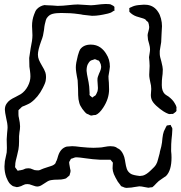

<svg xmlns="http://www.w3.org/2000/svg" viewBox="-20 -736 891 947"><path d="M826 41Q826 105 799 132Q791 138 780 145Q769 152 763 157Q757 162 751.5 168Q746 174 740 180L732 187Q730 188 724 188Q716 190 712 190Q710 190 695 187Q677 183 667 183Q649 185 640 187Q635 188 628.5 189Q622 190 613 190Q610 190 606.5 190.5Q603 191 599 190Q595 190 587 186Q586 185 583 184.5Q580 184 579 183Q576 182 574 177L561 160Q558 155 549 138.5Q540 122 537 108Q534 96 536 78Q536 76 536.5 71.5Q537 67 536 65Q535 63 530 58Q529 57 528 55.5Q527 54 525 52H521H476Q436 50 404 45Q369 40 360 40H353Q350 40 335 46Q331 46 330 48Q329 48 327 53Q321 62 321 65L322 74Q324 83 326 97Q328 103 328 107Q328 111 327 114.5Q326 118 325 121L323 129Q320 132 309 141Q306 145 295 147Q285 150 265 150Q245 150 235 152Q233 152 229 153Q225 154 222 155Q218 156 203 166Q198 169 186.5 176.5Q175 184 163 184Q156 184 143 179Q130 174 125 173Q115 171 104 173Q98 175 93 177.5Q88 180 84 182Q69 187 63 187Q60 187 58.5 186Q57 185 55 185Q45 183 42 181Q33 175 26 167Q20 160 11 138Q2 113 2 85Q2 77 4 59Q4 56 13 16Q14 9 14 -6L13 -49Q13 -59 15 -79Q15 -83 16.5 -94.5Q18 -106 17 -116Q17 -125 11 -151Q4 -184 4 -195Q4 -212 12 -224Q19 -235 29.5 -242.5Q40 -250 57 -258Q69 -264 83 -272Q104 -286 117 -310.5Q130 -335 130 -359Q130 -371 128 -386Q126 -401 125 -407Q124 -421 124 -450Q125 -459 131 -497Q140 -538 140 -562L139 -586Q138 -593 138 -608Q138 -638 148 -664Q154 -682 161 -690Q168 -698 178 -703.5Q188 -709 199 -711Q208 -711 212 -710L237 -709Q255 -707 264 -707Q278 -707 290.5 -708Q303 -709 312 -710Q348 -714 364 -714Q374 -714 396 -712Q418 -710 429 -710Q439 -710 479 -715Q502 -717 513 -716Q516 -715 518.5 -715.5Q521 -716 524 -715L534 -710Q536 -709 538.5 -707.5Q541 -706 543 -704Q545 -702 544.5 -696.5Q544 -691 544 -690Q546 -686 545 -684Q544 -683 542.5 -683Q541 -683 540 -682L531 -676Q527 -673 512 -669Q486 -663 472 -661Q454 -658 434 -658Q419 -659 389 -663Q382 -665 364 -667Q330 -672 282 -672Q256 -672 239 -667.5Q222 -663 211 -647Q206 -640 201 -616Q199 -608 197 -588L192 -560Q189 -548 183 -533Q167 -489 167 -467Q167 -453 172 -441Q177 -429 187 -412Q199 -393 204 -378Q207 -368 207 -356Q207 -348 205 -336Q203 -327 198 -316.5Q193 -306 191 -302Q168 -256 132 -230Q125 -225 114.5 -220.5Q104 -216 100 -214Q98 -213 94.5 -212Q91 -211 87 -208Q87 -208 79 -200Q78 -199 75 -196.5Q72 -194 71 -192V-189V-173Q71 -162 73 -156Q79 -128 79 -113Q79 -99 76 -84Q74 -70 74 -64Q74 -58 74 -37.5Q74 -17 71 1Q66 24 64 32L58 56Q55 68 55 81Q55 82 54.5 85Q54 88 55 89Q56 92 58.5 94.5Q61 97 62 99Q63 100 64.5 102.5Q66 105 67 106H68Q71 106 73 105Q75 104 77 104Q82 104 88 102Q92 102 99 98.5Q106 95 109 95Q119 93 130 95Q135 97 140.5 99Q146 101 151 103Q165 105 172 104Q177 103 185 99Q191 96 213 89Q218 87 231.5 83Q245 79 252 71Q254 70 256 62Q260 56 262.5 47Q265 38 267 32Q279 -5 309 -13Q313 -14 323 -14L336 -15Q349 -15 379 -11Q386 -10 414 -8Q442 -6 466 -8Q475 -8 481 -9Q487 -10 492 -11Q514 -15 524 -15Q541 -15 552 -10Q552 -10 561 -4Q563 -3 565.5 -2Q568 -1 571 2Q585 14 593 39Q597 55 598 64Q601 84 605.5 97Q610 110 622 119Q630 126 655 130Q665 132 670 132Q675 132 685 130Q703 125 725 103Q744 86 750 75Q756 65 759 51.5Q762 38 764 33Q768 20 769 11Q777 -16 779 -33Q781 -57 784 -73Q787 -89 795 -102Q796 -104 798.5 -109.5Q801 -115 803 -117Q806 -118 809.5 -118Q813 -118 816 -119L821 -120Q822 -119 823 -117Q824 -115 824 -114Q830 -105 830 -102V-97Q830 -87 828.5 -72Q827 -57 826 -48Q824 -30 824 9Q826 25 826 41ZM618 -690Q618 -691 617.5 -692.5Q617 -694 618 -696Q619 -697 623 -699Q627 -701 628 -701Q643 -709 664 -711Q682 -713 690 -713Q701 -713 707 -712Q741 -707 760 -677Q769 -664 774 -644.5Q779 -625 779 -607Q779 -595 777 -571L775 -528Q774 -520 771.5 -507Q769 -494 768 -485V-470Q768 -458 776 -432Q783 -404 783 -394Q783 -381 782 -371.5Q781 -362 780 -355Q778 -342 778 -316Q778 -287 793 -272Q796 -269 802 -265.5Q808 -262 811 -260Q832 -244 841 -228Q849 -215 850 -209Q851 -207 850.5 -203.5Q850 -200 850 -198Q850 -197 850.5 -193Q851 -189 849 -187Q849 -186 847.5 -185Q846 -184 845 -183Q843 -182 840 -179Q837 -176 833 -174H825Q823 -174 819 -173.5Q815 -173 812 -174Q808 -175 804.5 -177Q801 -179 798 -180Q789 -184 769 -199Q748 -215 736 -230.5Q724 -246 724 -267Q724 -275 725 -282Q726 -289 726 -297Q726 -314 721 -332Q720 -337 718 -347.5Q716 -358 716 -367L717 -389Q718 -396 718 -411L717 -432Q715 -446 715 -454Q716 -462 718 -473.5Q720 -485 720 -493Q720 -504 716 -518Q712 -532 710 -540Q708 -554 708 -562Q708 -568 712 -581.5Q716 -595 716 -603Q716 -605 715 -608.5Q714 -612 714 -616Q713 -618 712.5 -621Q712 -624 711 -626Q710 -628 703 -633L696 -641Q688 -645 674.5 -648.5Q661 -652 653 -655Q633 -662 618 -678ZM517 -328 518 -295Q518 -249 489 -205Q470 -176 452 -169Q448 -168 440 -168Q434 -166 429 -166Q422 -168 418 -171Q410 -174 408 -175Q400 -180 386 -199Q374 -216 371 -229Q366 -245 365.5 -267Q365 -289 365 -297Q365 -312 363 -340Q361 -354 359 -361Q358 -366 356 -379.5Q354 -393 354 -404Q354 -424 364 -462Q371 -486 375 -492Q392 -516 428 -516Q455 -516 475 -502Q493 -489 504 -470Q522 -443 522 -407Q521 -395 515 -360Q515 -348 517 -328ZM468 -436Q465 -439 460 -439Q452 -444 447 -444Q445 -444 439 -441Q430 -439 426 -436Q422 -433 418.5 -428Q415 -423 413 -419Q407 -407 407 -387Q408 -373 414 -345Q415 -339 417 -330Q419 -321 420 -309L422 -276Q422 -275 421.5 -271.5Q421 -268 423 -266Q423 -264 427 -262Q434 -255 435 -255Q437 -255 442 -260Q443 -261 447 -263Q451 -265 452 -267Q455 -271 461 -286Q463 -296 463 -302Q463 -312 461.5 -326Q460 -340 461 -350Q462 -356 465 -363.5Q468 -371 469 -374Q479 -394 479 -407Q479 -411 477 -419Q471 -434 468 -436Z"/></svg>

Font: Rubik-Burned
Style: Regular
Weight: 400
Designer: NaN (generative design), Hubert & Fischer (Rubik source font outlines)
Foundry: NaN, Hubert & Fischer
Version: Version 1.000